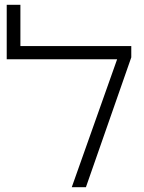

<svg xmlns="http://www.w3.org/2000/svg" viewBox="-20 -780 600 800"><path d="M279 0 468 -533H8V-760H65V-588H527V-541L338 0Z"/></svg>

Font: Noto Sans Hebrew SemiCondensed Light
Style: Regular
Weight: 300
Width: 4
Designer: Monotype Design Team
Foundry: Monotype Imaging Inc.
Version: Version 2.003